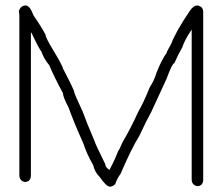

<svg xmlns="http://www.w3.org/2000/svg" viewBox="-20 -702 821 716"><path d="M75.7 -681.6Q91.3 -681.6 105 -644.5Q135.3 -600.6 149.9 -572.3Q149.9 -561.5 179.2 -513.7Q214.4 -455.1 214.4 -447.3Q257.3 -365.2 257.3 -357.4Q257.3 -352.1 288.6 -285.2Q302.2 -246.6 333.5 -173.8Q333.5 -168.9 372.6 -89.8Q372.6 -78.1 388.2 -68.4Q409.7 -108.9 421.4 -140.6Q423.8 -140.6 437 -171.9Q466.3 -220.7 495.6 -285.2Q515.1 -318.4 538.6 -377Q554.2 -399.9 564 -431.6Q584 -481.9 601.1 -503.9Q601.1 -508.3 618.7 -539.1Q634.3 -582 687 -660.2Q700.7 -681.6 716.3 -681.6Q737.8 -678.2 737.8 -656.2V-33.2Q737.8 -7.8 714.4 -7.8Q694.8 -12.7 694.8 -33.2V-591.8Q669.4 -554.7 659.7 -525.4Q642.1 -494.6 630.4 -466.8Q622.6 -466.8 601.1 -408.2L544.4 -285.2Q526.9 -253.9 499.5 -195.3Q469.7 -147.5 429.2 -52.7Q418.5 -40.5 409.7 -15.6Q400.4 -5.9 390.1 -5.9Q376.5 -5.9 351.1 -43Q333.5 -59.6 327.6 -85.9Q302.7 -129.4 290.5 -168Q257.3 -241.2 235.8 -300.8Q215.3 -339.4 214.4 -355.5Q181.6 -415.5 163.6 -459Q144.5 -481 134.3 -509.8Q125.5 -520 97.2 -580.1H95.2V-48.8Q95.2 -23.4 71.8 -23.4Q52.2 -28.3 52.2 -48.8V-642.6Q52.2 -649.4 50.3 -660.2Q57.1 -681.6 75.7 -681.6Z"/></svg>

Font: CEF Fonts CJK
Style: Regular
Weight: 400
Designer: PartyBoss (派对大魔王)
Version: Release 2.25